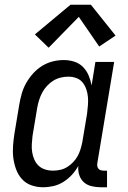

<svg xmlns="http://www.w3.org/2000/svg" viewBox="-20 -781 540 809"><path d="M161 8Q161 8 161 8Q161 8 161 8Q135 8 111.5 -0.5Q88 -9 72 -27Q56 -45 47.5 -68.5Q39 -92 36 -116.5Q33 -141 35 -167.5Q37 -194 41 -219L61 -339Q65 -363 71.5 -386Q78 -409 90 -430.5Q102 -452 119 -471Q136 -490 157 -503Q178 -516 201.5 -522Q225 -528 249 -528Q272 -528 293.5 -521Q315 -514 330 -498.5Q345 -483 353.5 -463Q362 -443 366 -421L382 -520H461L390 -93Q389 -87 390 -81Q391 -75 394.5 -70.5Q398 -66 404 -64Q410 -62 416 -62H431V8H404Q385 8 366 3.5Q347 -1 333.5 -13Q320 -25 314 -43.5Q308 -62 310 -82Q299 -62 283 -44.5Q267 -27 247 -14.5Q227 -2 205 3Q183 8 161 8ZM204 -62Q219 -62 234.5 -65.5Q250 -69 263.5 -77.5Q277 -86 288.5 -98Q300 -110 307.5 -124Q315 -138 319.5 -153Q324 -168 327 -183L347 -303Q349 -320 350.5 -338Q352 -356 350.5 -372.5Q349 -389 343.5 -405Q338 -421 328 -433.5Q318 -446 302 -452Q286 -458 268 -458Q252 -458 235.5 -454Q219 -450 204.5 -441Q190 -432 178 -419Q166 -406 158 -391Q150 -376 145 -360Q140 -344 137 -328L117 -208Q115 -191 114 -173.5Q113 -156 115.5 -140Q118 -124 124.5 -109Q131 -94 142.5 -83Q154 -72 170 -67Q186 -62 203 -62ZM185 -580 127 -636 277 -761H363L467 -631L398 -585L312 -710Z"/></svg>

Font: Iosevka Gothic
Style: Italic
Weight: 400
Italic angle: -9°
Monospace: yes
Designer: Belleve Invis
Foundry: Belleve Invis
Version: Version 15.5.1; ttfautohint (v1.8.4)